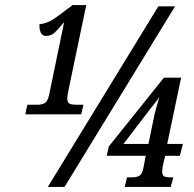

<svg xmlns="http://www.w3.org/2000/svg" viewBox="-20 -739 765 759"><path d="M80 -287 88 -325H129Q144 -325 156 -331Q168 -337 174 -363L233 -649H231Q210 -623 196 -610Q182 -597 162 -597Q147 -597 141 -610.5Q135 -624 136 -643Q157 -646 173.5 -653.5Q190 -661 211 -677Q232 -693 267 -719H321L252 -389Q250 -379 248 -368Q246 -357 246 -350Q246 -333 255.5 -329Q265 -325 279 -325H310L301 -287ZM169 0 606 -714H672L235 0ZM473 0 482 -38H504Q519 -38 530.5 -44Q542 -50 547 -76L556 -123H402L410 -160L628 -432H696L641 -170H703L691 -123H633L626 -94Q624 -86 622.5 -76Q621 -66 621 -62Q621 -46 629 -42Q637 -38 649 -38H665L655 0ZM468 -170H567L587 -268Q590 -286 597.5 -312Q605 -338 610 -356Q604 -346 594 -333.5Q584 -321 573 -307Z"/></svg>

Font: Noto Serif ExtraCondensed SemiBold
Style: Italic
Weight: 600
Width: 2
Italic angle: -12°
Designer: Monotype Design Team
Foundry: Monotype Imaging Inc.
Version: Version 2.013